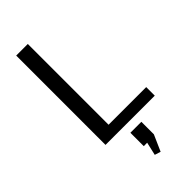

<svg xmlns="http://www.w3.org/2000/svg" viewBox="-291 -761 1064 1064"><g transform="rotate(-45 241.0 -228.5)"><path d="M157 -67H473V0H87V-700H178V-15ZM318 50V148L276 243L241 232L270 106L306 154L232 155V50Z"/></g></svg>

Font: Pathway Extreme 72pt Medium
Style: Regular
Weight: 500
Designer: Eduardo Rodriguez Tunni
Foundry: Eduardo Rodriguez Tunni
Version: Version 1.001;gftools[0.9.26]